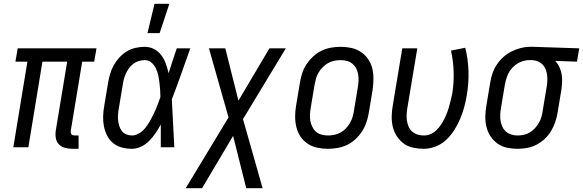

<svg xmlns="http://www.w3.org/2000/svg" viewBox="-20 -774 3064 1009"><path d="M393 8H361Q341 8 322 3Q303 -2 290 -15Q277 -28 273.5 -47.5Q270 -67 273 -87L333 -450H203L129 0H50L124 -450H61L73 -520H487L475 -450H412L352 -87Q351 -82 352 -77Q353 -72 355.5 -68.5Q358 -65 363 -63.5Q368 -62 373 -62H393Z M673 8Q646 8 620 1Q594 -6 574.5 -22Q555 -38 543 -61.5Q531 -85 526 -111Q521 -137 522 -164.5Q523 -192 528 -219L548 -339Q552 -363 559 -386.5Q566 -410 578 -431.5Q590 -453 607.5 -472Q625 -491 646.5 -504Q668 -517 692.5 -522.5Q717 -528 740 -528Q767 -528 790 -516Q813 -504 828 -483.5Q843 -463 851.5 -439Q860 -415 866 -389L867 -392Q877 -424 887.5 -456Q898 -488 909 -520H980Q956 -453 932.5 -386Q909 -319 883 -252Q887 -189 889.5 -126Q892 -63 896 0H825Q825 -30 825 -60Q825 -90 825 -120Q813 -97 798 -75Q783 -53 764.5 -34Q746 -15 722 -3.5Q698 8 673 8ZM674 -62Q689 -62 705 -70Q721 -78 732.5 -89.5Q744 -101 753.5 -115Q763 -129 771 -143.5Q779 -158 786.5 -173Q794 -188 800 -203Q806 -218 812 -233.5Q818 -249 823 -264Q823 -284 821.5 -303.5Q820 -323 817.5 -342.5Q815 -362 811 -380.5Q807 -399 798.5 -416Q790 -433 775.5 -445.5Q761 -458 741 -458Q726 -458 710 -453.5Q694 -449 681 -439Q668 -429 658 -415.5Q648 -402 641.5 -387.5Q635 -373 631 -358Q627 -343 625 -328L605 -208Q602 -192 600.5 -175.5Q599 -159 600.5 -143.5Q602 -128 606.5 -113Q611 -98 620 -86Q629 -74 643.5 -68Q658 -62 674 -62ZM755 -600 792 -754H870L819 -600Z M956 215 1181 -157 1078 -520H1164L1233 -245L1396 -520H1482L1257 -148L1360 215H1274L1205 -60L1042 215Z M1703 8Q1674 8 1646.5 2Q1619 -4 1596.5 -19Q1574 -34 1559 -56.5Q1544 -79 1537.5 -106Q1531 -133 1531 -161.5Q1531 -190 1536 -219L1556 -339Q1560 -364 1568 -389Q1576 -414 1591 -436.5Q1606 -459 1626 -477.5Q1646 -496 1670 -507.5Q1694 -519 1719.5 -523.5Q1745 -528 1770 -528Q1799 -528 1826.5 -522Q1854 -516 1876.5 -501Q1899 -486 1914.5 -463.5Q1930 -441 1936.5 -414Q1943 -387 1942.5 -358.5Q1942 -330 1938 -301L1918 -181Q1914 -156 1905.5 -131Q1897 -106 1882.5 -83.5Q1868 -61 1848 -42.5Q1828 -24 1804 -12.5Q1780 -1 1754 3.5Q1728 8 1703 8ZM1704 -62Q1720 -62 1737 -65.5Q1754 -69 1769.5 -77.5Q1785 -86 1797.5 -99Q1810 -112 1819 -127.5Q1828 -143 1833 -159.5Q1838 -176 1840 -192L1860 -312Q1863 -330 1864 -347.5Q1865 -365 1862.5 -381.5Q1860 -398 1852.5 -413Q1845 -428 1832.5 -438.5Q1820 -449 1804 -453.5Q1788 -458 1770 -458Q1754 -458 1736.5 -454.5Q1719 -451 1704 -442.5Q1689 -434 1676 -421Q1663 -408 1654 -392.5Q1645 -377 1640.5 -360.5Q1636 -344 1633 -328L1613 -208Q1610 -190 1609 -172.5Q1608 -155 1611 -138.5Q1614 -122 1621.5 -107Q1629 -92 1641 -81.5Q1653 -71 1669.5 -66.5Q1686 -62 1704 -62Z M2207 8Q2178 8 2150.5 2Q2123 -4 2102 -19.5Q2081 -35 2066 -57.5Q2051 -80 2044.5 -106.5Q2038 -133 2038.5 -162Q2039 -191 2044 -219L2094 -520H2173L2121 -208Q2118 -191 2117 -173.5Q2116 -156 2118.5 -139.5Q2121 -123 2127.5 -108Q2134 -93 2146 -82.5Q2158 -72 2174 -67Q2190 -62 2208 -62Q2225 -62 2242 -69Q2259 -76 2272.5 -89Q2286 -102 2296.5 -117.5Q2307 -133 2315 -149Q2323 -165 2329.5 -182Q2336 -199 2340.5 -216Q2345 -233 2349.5 -250Q2354 -267 2357 -284Q2366 -341 2364 -398Q2362 -455 2350 -508L2425 -523Q2440 -464 2442 -400.5Q2444 -337 2433 -273Q2428 -242 2419.5 -211Q2411 -180 2398.5 -150Q2386 -120 2368 -91.5Q2350 -63 2326 -40Q2302 -17 2270 -4.5Q2238 8 2207 8Z M2700 8Q2671 8 2643.5 2Q2616 -4 2594.5 -19.5Q2573 -35 2558 -57.5Q2543 -80 2536.5 -106.5Q2530 -133 2530.5 -162Q2531 -191 2536 -219L2556 -339Q2560 -364 2568 -388Q2576 -412 2590.5 -434Q2605 -456 2625 -474Q2645 -492 2668 -503.5Q2691 -515 2716 -521.5Q2741 -528 2765 -528H2781L3024 -520L3012 -450L2898 -454Q2911 -440 2919.5 -422Q2928 -404 2931.5 -384Q2935 -364 2934 -343Q2933 -322 2930 -301L2910 -181Q2906 -156 2897.5 -131.5Q2889 -107 2875.5 -84.5Q2862 -62 2842 -43.5Q2822 -25 2798.5 -13Q2775 -1 2749.5 3.5Q2724 8 2700 8ZM2700 -62Q2716 -62 2732.5 -65.5Q2749 -69 2764 -78Q2779 -87 2791 -100Q2803 -113 2812 -128.5Q2821 -144 2825.5 -160Q2830 -176 2832 -192L2852 -312Q2855 -328 2856 -344.5Q2857 -361 2855.5 -376.5Q2854 -392 2848.5 -407Q2843 -422 2833 -433Q2823 -444 2808.5 -450.5Q2794 -457 2779 -458H2762Q2738 -458 2714 -447.5Q2690 -437 2672.5 -418Q2655 -399 2646 -375.5Q2637 -352 2633 -328L2613 -208Q2610 -191 2609 -173.5Q2608 -156 2610.5 -139.5Q2613 -123 2620 -108Q2627 -93 2639 -82.5Q2651 -72 2667 -67Q2683 -62 2700 -62Z"/></svg>

Font: Iosevka
Style: Italic
Weight: 400
Italic angle: -9°
Monospace: yes
Designer: Belleve Invis
Foundry: Belleve Invis
Version: Version 32.5.0; ttfautohint (v1.8.4)